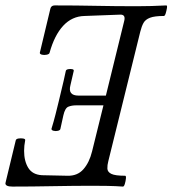

<svg xmlns="http://www.w3.org/2000/svg" viewBox="-43 -686 637 709"><path d="M3 3Q-23 3 -23 -9Q-23 -10 -21 -18L15 -167Q16 -173 25 -174.5Q34 -176 42.5 -174.5Q51 -173 50 -168Q46 -148 46 -129Q46 -91 61.5 -66Q77 -41 112 -39L206 -37Q243 -36 265 -61Q287 -86 297 -127L339 -297H238Q222 -297 209.5 -292Q197 -287 191 -260L180 -210Q179 -205 171 -203Q163 -201 155 -203Q147 -205 147 -210Q155 -236 162 -263.5Q169 -291 174 -312Q177 -325 182 -345.5Q187 -366 192 -387.5Q197 -409 200 -424Q201 -429 209 -430.5Q217 -432 224 -430.5Q231 -429 229 -423L217 -371Q207 -333 247 -333H348L416 -610Q421 -632 402 -632L269 -627Q223 -626 190.5 -591Q158 -556 140 -491Q139 -486 129.5 -484Q120 -482 112 -484Q104 -486 104 -491L143 -654Q146 -666 159 -666Q239 -666 311 -664.5Q383 -663 463 -663Q516 -663 571 -666Q575 -666 573.5 -656.5Q572 -647 569 -637Q566 -627 562 -627Q528 -627 511 -620.5Q494 -614 487 -601.5Q480 -589 475 -569L357 -91Q353 -76 353.5 -63.5Q354 -51 368 -44Q382 -37 419 -37Q423 -37 422 -27Q421 -17 418 -7Q415 3 411 3Q383 1 354 0.5Q325 0 300 0Q230 0 151.5 1.5Q73 3 3 3Z"/></svg>

Font: Junicode Two Beta Condensed
Style: Italic
Weight: 400
Width: 3
Italic angle: -9°
Version: Version 1.053; ttfautohint (v1.8.4)